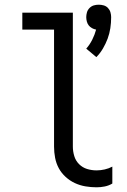

<svg xmlns="http://www.w3.org/2000/svg" viewBox="-20 -789 540 817"><path d="M390 -546Q406 -562 418 -582.5Q430 -603 438 -624.5Q446 -646 449.5 -669Q453 -692 453 -716Q453 -726 450 -736.5Q447 -747 439.5 -755Q432 -763 421.5 -766Q411 -769 400 -769Q389 -769 379 -766Q369 -763 361 -755Q353 -747 350 -736.5Q347 -726 347 -716Q347 -707 349.5 -697.5Q352 -688 357.5 -681Q363 -674 371 -669.5Q379 -665 389 -663Q383 -641 372.5 -620Q362 -599 347 -582ZM391 8Q408 8 425.5 4.5Q443 1 458 -8V-80Q443 -72 425.5 -68Q408 -64 391 -64Q370 -64 350.5 -70Q331 -76 316.5 -90.5Q302 -105 296 -125Q290 -145 290 -165V-735H75V-663H210V-165Q210 -141 214.5 -117.5Q219 -94 230 -73.5Q241 -53 259 -36.5Q277 -20 298.5 -10Q320 0 343.5 4Q367 8 391 8Z"/></svg>

Font: Iosevka SS09
Style: Regular
Weight: 400
Monospace: yes
Designer: Belleve Invis
Foundry: Belleve Invis
Version: Version 5.2.1; ttfautohint (v1.8.3)